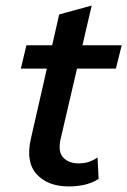

<svg xmlns="http://www.w3.org/2000/svg" viewBox="-20 -663 458 691"><path d="M228 8Q152 8 112 -36Q72 -80 91 -163L193 -611L310 -643L198 -162Q188 -116 208 -95.5Q228 -75 263 -75Q285 -75 301.5 -81Q318 -87 331 -96L335 -19Q311 -4 284 2Q257 8 228 8ZM55 -416 75 -500H418L397 -416Z"/></svg>

Font: Kantumruy Pro Medium
Style: Italic
Weight: 500
Italic angle: -13°
Designer: Sovichet Tep
Foundry: Sovichet Tep
Version: Version 1.002